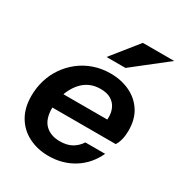

<svg xmlns="http://www.w3.org/2000/svg" viewBox="-176 -861 928 992"><g transform="rotate(30 287.5 -365.0)"><path d="M257 10Q192 10 139 -16.5Q86 -43 56 -93.5Q26 -144 26 -215Q26 -264 39.5 -309Q53 -354 79 -392Q105 -430 142 -459Q179 -488 225 -504Q271 -520 324 -520Q388 -520 439.5 -495.5Q491 -471 521 -424.5Q551 -378 551 -310Q551 -282 545 -257.5Q539 -233 528 -217H102L121 -305H452L421 -267Q428 -295 427.5 -323Q427 -351 415.5 -374Q404 -397 380.5 -411Q357 -425 319 -425Q284 -425 257 -413Q230 -401 210 -379.5Q190 -358 176.5 -331Q163 -304 156.5 -274Q150 -244 150 -215Q150 -148 182.5 -116.5Q215 -85 270 -85Q313 -85 341.5 -101.5Q370 -118 388 -146H506Q471 -71 405.5 -30.5Q340 10 257 10ZM375 -583H262L388 -740H575Z"/></g></svg>

Font: Instrument Sans SemiBold
Style: Italic
Weight: 600
Italic angle: -13°
Designer: Rodrigo Fuenzalida
Foundry: fragTYPE
Version: Version 1.000;gftools[0.9.28]